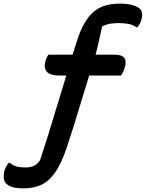

<svg xmlns="http://www.w3.org/2000/svg" viewBox="-99 -787 802 1057"><path d="M42 135Q66 135 85.5 127Q105 119 122 94Q143 31 167.5 -48Q192 -127 217 -210.5Q242 -294 266 -371H236Q176 -371 158.5 -392.5Q141 -414 151 -451Q154 -462 158.5 -470.5Q163 -479 167 -486H301Q308 -510 314.5 -530.5Q321 -551 327 -569Q361 -673 414 -720Q467 -767 559 -767Q606 -767 633.5 -758Q661 -749 673 -737Q690 -717 680 -680Q676 -666 671 -657Q666 -648 658 -637H652Q636 -649 612 -654.5Q588 -660 556 -660Q528 -660 505 -656Q482 -652 463 -641Q457 -611 447 -567Q437 -523 427 -486H533Q607 -486 589 -420Q581 -391 567 -371H392Q373 -311 351.5 -239Q330 -167 308.5 -98.5Q287 -30 270 21Q238 117 202 166Q166 215 124 232.5Q82 250 31 250Q-18 250 -40.5 239.5Q-63 229 -71 216Q-78 205 -78.5 188Q-79 171 -75 154Q-67 129 -51 109H-45Q-28 124 -7.5 129.5Q13 135 42 135Z"/></svg>

Font: Recursive Mn Csl St SmB
Style: Italic
Weight: 600
Italic angle: -15°
Monospace: yes
Version: Version 1.079;hotconv 1.0.112;makeotfexe 2.5.65598; ttfautoh